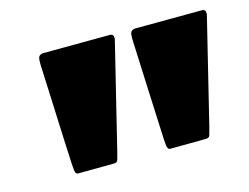

<svg xmlns="http://www.w3.org/2000/svg" viewBox="-61 -802 705 544"><g transform="rotate(-15 292.0 -530.0)"><path d="M377.9 -352.1Q370.6 -352.1 369.1 -365.2Q367.7 -378.4 367.7 -383.3Q364.3 -452.1 361.3 -527.8Q358.4 -603.5 355 -677.2V-683.6Q355 -696.3 357.9 -700.9Q360.8 -705.6 369.1 -707Q416 -707 469 -707.5Q522 -708 566.9 -708Q577.1 -708 577.1 -696.3V-693.4L501 -382.3Q497.1 -366.7 494.9 -359.9Q492.7 -353 483.4 -353Q457 -353 432.1 -352.5Q407.2 -352.1 377.9 -352.1ZM107.9 -352.1Q100.6 -352.1 99.1 -365.2Q97.7 -378.4 97.7 -383.3Q94.2 -452.1 91.3 -527.8Q88.4 -603.5 85 -677.2V-683.6Q85 -696.3 87.9 -700.9Q90.8 -705.6 99.1 -707Q146 -707 199 -707.5Q252 -708 296.9 -708Q307.1 -708 307.1 -696.3V-693.4L231 -382.3Q227.1 -366.7 224.9 -359.9Q222.7 -353 213.4 -353Q187 -353 162.1 -352.5Q137.2 -352.1 107.9 -352.1Z"/></g></svg>

Font: Seymour One
Style: Regular
Weight: 400
Designer: Vernon Adams
Foundry: Vernon Adams
Version: Version 1.100; ttfautohint (v1.8.4.7-5d5b);gftools[0.9.33]